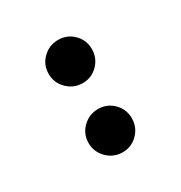

<svg xmlns="http://www.w3.org/2000/svg" viewBox="-73 -438 324 344"><g transform="rotate(-30 88.5 -266.0)"><path d="M57.1 -368.9Q70.3 -381.8 88.9 -381.8Q107.4 -381.8 120.4 -368.9Q133.3 -356 133.3 -337.4Q133.3 -318.8 120.4 -305.7Q107.4 -292.5 88.9 -292.5Q70.3 -292.5 57.1 -305.7Q43.9 -318.8 43.9 -337.4Q43.9 -356 57.1 -368.9ZM57.1 -225.8Q70.3 -238.8 88.9 -238.8Q107.4 -238.8 120.4 -225.8Q133.3 -212.9 133.3 -194.3Q133.3 -175.8 120.4 -162.6Q107.4 -149.4 88.9 -149.4Q70.3 -149.4 57.1 -162.6Q43.9 -175.8 43.9 -194.3Q43.9 -212.9 57.1 -225.8Z"/></g></svg>

Font: Fandogh
Style: Regular
Weight: 400
Designer: Amin Abedi
Version: Version 1.00